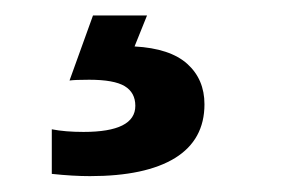

<svg xmlns="http://www.w3.org/2000/svg" viewBox="-20 -20 373 248"><path d="M244.1 114.7Q244.1 160.6 206.1 184.1Q168 207.5 96.2 207.5Q74.2 207.5 46.9 204.6V147Q64 150.4 87.9 150.4Q154.8 150.4 154.8 116.7Q154.8 99.6 141.1 91.3Q127.4 83 95.2 83Q76.7 83 69.8 84L100.1 0H169.9L153.8 40Q199.7 42.5 221.9 62.5Q244.1 82.5 244.1 114.7Z"/></svg>

Font: Liberation Sans
Style: Bold
Weight: 700
Designer: Steve Matteson
Foundry: Ascender Corporation
Version: Version 2.1.5